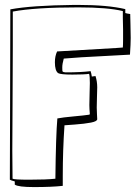

<svg xmlns="http://www.w3.org/2000/svg" viewBox="-20 -727 551 780"><path d="M348 -438Q351 -430 353 -416Q356 -416 360 -417Q366 -418 368 -418Q375 -396 375 -372Q375 -361 374 -335Q373 -304 373 -290Q373 -280 374 -262Q375 -249 375 -243Q375 -234 349.5 -229Q324 -224 283 -221L242 -218Q235 -117 235 -12V28Q191 33 118 33Q54 33 40 23V10Q24 6 20 3Q20 -112 21 -296Q22 -521 22 -689Q108 -705 280 -707Q290 -707 298 -707Q417 -707 489 -690V-674Q495 -672 509 -670Q509 -659 510 -629Q511 -592 511 -573Q511 -549 508 -505Q480 -503 416 -500Q293 -494 239 -489Q233 -467 233 -454Q233 -438 234 -437Q238 -433 247 -433Q309 -433 348 -438ZM342 -261Q344 -262 345 -263Q343 -286 343 -300Q343 -316 344 -348Q345 -377 345 -390Q345 -418 342 -427Q324 -424 274 -424Q226 -424 216 -430Q203 -440 203 -474Q203 -499 212 -518Q226 -519 452 -532Q467 -533 479 -534Q480 -544 480 -566V-607Q480 -623 479 -654Q479 -675 479 -682Q418 -697 298 -697Q123 -697 32 -680V-537Q32 -448 31 -306Q30 -181 30 -114L31 -1Q39 3 98 3Q169 3 205 -1Q207 -178 213 -246H214Q234 -250 278 -254Q322 -258 342 -261Z"/></svg>

Font: Londrina Shadow
Style: Regular
Weight: 400
Designer: Marcelo Magalhaes
Foundry: Marcelo Magalhães
Version: Version 1.001 2011